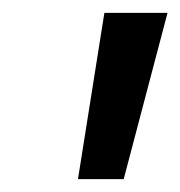

<svg xmlns="http://www.w3.org/2000/svg" viewBox="-20 -734 280 298"><path d="M101 -456 142 -714H240L172 -456Z"/></svg>

Font: Noto Sans ExtraCondensed Medium
Style: Italic
Weight: 500
Width: 2
Italic angle: -12°
Designer: Monotype Design Team
Foundry: Monotype Imaging Inc.
Version: Version 2.013; ttfautohint (v1.8.4.7-5d5b)